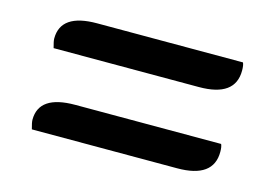

<svg xmlns="http://www.w3.org/2000/svg" viewBox="-60 -712 866 605"><g transform="rotate(15 372.5 -410.0)"><path d="M191 -598H667Q671 -590 671 -572Q671 -487 553 -487H79Q73 -508 73 -517Q73 -598 191 -598ZM191 -332H667Q671 -324 671 -307Q671 -222 553 -222H79Q73 -243 73 -252Q73 -332 191 -332Z"/></g></svg>

Font: Laila SemiBold
Style: Regular
Weight: 600
Designer: Hitesh Malaviya
Foundry: Indian Type Foundry
Version: Version 1.302;PS 1.0;hotconv 1.0.78;makeotf.lib2.5.61930; tt